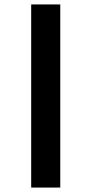

<svg xmlns="http://www.w3.org/2000/svg" viewBox="-20 -845 412 865"><path d="M120.5 0H251.5V-825H120.5Z"/></svg>

Font: Spartan SemiBold
Style: Regular
Weight: 600
Designer: Matt Bailey, Mirko Velimirovic
Foundry: Matt Bailey
Version: Version 1.003; ttfautohint (v1.8.3)